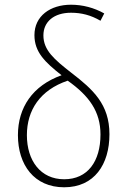

<svg xmlns="http://www.w3.org/2000/svg" viewBox="-20 -784 540 814"><path d="M252 10C380 10 444 -87 444 -215C444 -342 374 -405 283 -475C210 -532 164 -571 164 -634C164 -692 209 -730 281 -730C325 -730 365 -720 406 -696L422 -727C379 -751 331 -764 281 -764C193 -764 126 -716 126 -635C126 -563 171 -520 241 -465C118 -421 56 -328 56 -211C56 -85 125 10 252 10ZM252 -24C152 -24 94 -103 94 -211C94 -316 149 -402 267 -442C359 -377 406 -310 406 -214C406 -100 352 -24 252 -24Z"/></svg>

Font: Noto Sans Mono ExtraCondensed ExtraLight
Style: Regular
Weight: 200
Width: 2
Designer: Monotype Design Team
Foundry: Monotype Imaging Inc.
Version: Version 2.014